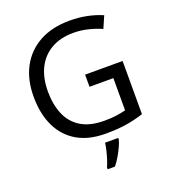

<svg xmlns="http://www.w3.org/2000/svg" viewBox="-165 -897 1059 1188"><g transform="rotate(-20 364.0 -302.5)"><path d="M407 -428H654V-78Q596 -59 537 -50Q478 -41 403 -41Q292 -41 216 -85.5Q140 -130 100.5 -212.5Q61 -295 61 -408Q61 -520 105 -602Q149 -684 231.5 -729.5Q314 -775 431 -775Q491 -775 544.5 -764Q598 -753 644 -733L610 -655Q572 -672 524.5 -684Q477 -696 426 -696Q341 -696 280 -661Q219 -626 187 -561.5Q155 -497 155 -408Q155 -323 182.5 -257.5Q210 -192 269 -155.5Q328 -119 424 -119Q471 -119 504 -124Q537 -129 564 -136V-348H407ZM466 19Q462 37 449.5 64.5Q437 92 420.5 120Q404 148 386 170H338V158Q346 141 354.5 114.5Q363 88 370 59.5Q377 31 379 10H466Z"/></g></svg>

Font: Noto Sans Tamil UI
Style: Regular
Weight: 400
Designer: Jelle Bosma - Monotype Design Team
Foundry: Monotype Imaging Inc.
Version: Version 2.004